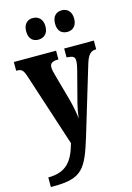

<svg xmlns="http://www.w3.org/2000/svg" viewBox="-145 -827 772 1124"><g transform="rotate(-15 240.5 -264.5)"><path d="M348 -625C375 -625 405 -642 405 -690C405 -738 375 -756 348 -756C316 -756 289 -738 289 -690C289 -642 316 -625 348 -625ZM171 -625C201 -625 231 -642 231 -690C231 -738 201 -756 171 -756C142 -756 114 -738 114 -690C114 -642 142 -625 171 -625ZM18 169V227H35C207 227 237 179 293 -4L416 -412C432 -465 450 -483 480 -483H483V-536H303V-483L307 -482C339 -479 353 -475 353 -449C353 -434 348 -408 344 -394L295 -206C288 -178 283 -151 279 -118C277 -146 269 -190 256 -239L212 -397C206 -417 202 -435 202 -450C202 -470 214 -483 251 -483H254V-536H-2V-483H3C28 -483 40 -476 53 -436L198 9C172 105 133 169 18 169Z"/></g></svg>

Font: Noto Serif Devanagari ExtraCondensed ExtraBold
Style: Regular
Weight: 800
Width: 2
Designer: Universal Thirst, Indian Type Foundry and the Monotype Design Team
Foundry: Monotype Imaging Inc.
Version: Version 2.004